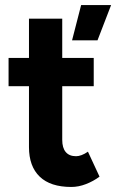

<svg xmlns="http://www.w3.org/2000/svg" viewBox="-20 -730 463 762"><path d="M266 -570 302 -710H421L367 -570ZM263 12Q180 12 137.5 -29Q95 -70 95 -146V-656H227V-175Q227 -143 241 -126.5Q255 -110 282 -110Q292 -110 304 -114.5Q316 -119 329 -128L375 -29Q351 -11 321.5 0.5Q292 12 263 12ZM14 -388V-500H352V-388Z"/></svg>

Font: Figtree
Style: Bold
Weight: 700
Designer: Erik Kennedy
Foundry: Erik Kennedy
Version: Version 2.001;gftools[0.9.30]